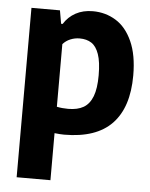

<svg xmlns="http://www.w3.org/2000/svg" viewBox="-54 -601 678 866"><g transform="rotate(5 284.5 -168.0)"><path d="M54 -547H183L193.5 -487H200.5Q220.5 -519.5 254 -537.8Q287.5 -556 331.5 -556Q389 -556 435.8 -527.2Q482.5 -498.5 510.2 -437.2Q538 -376 538 -283Q538 -138.5 466.8 -64.2Q395.5 10 250.5 10Q233 10 207 7V220H54ZM382.5 -270Q382.5 -331 370.2 -365.8Q358 -400.5 336.2 -414.5Q314.5 -428.5 283 -428.5Q261 -428.5 241 -420.2Q221 -412 207 -396V-112.5Q231 -107.5 258.5 -107.5Q301 -107.5 328 -123.2Q355 -139 368.8 -174.8Q382.5 -210.5 382.5 -270Z"/></g></svg>

Font: Encode Sans Semi Condensed
Style: Bold
Weight: 700
Width: 4
Designer: Multiple Designers
Foundry: Impallari Type
Version: Version 2.000